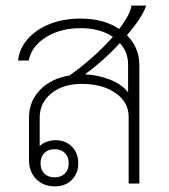

<svg xmlns="http://www.w3.org/2000/svg" viewBox="-20 -652 599 682"><path d="M475 -420V0H437V-237Q437 -289 390.5 -321.5Q344 -354 270 -354Q204 -354 162.5 -320.5Q121 -287 121 -234V-133Q131 -143 146 -148.5Q161 -154 177 -154Q213 -154 235.5 -131Q258 -108 258 -72Q258 -36 235 -13Q212 10 175 10Q134 10 108.5 -16Q83 -42 83 -83V-234Q83 -292 122 -332.5Q161 -373 227 -384Q312 -444 381 -521Q335 -552 266 -552Q195 -552 143.5 -520Q92 -488 82 -437H44Q49 -480 79 -514Q109 -548 157.5 -567Q206 -586 266 -586Q349 -586 403 -549Q442 -599 447 -632H499Q488 -594 431 -527Q475 -483 475 -420ZM435 -423Q435 -467 406 -499Q350 -438 282 -388Q328 -386 371 -369Q414 -352 435 -324ZM124 -72Q124 -49 137.5 -35.5Q151 -22 174 -22Q197 -22 210.5 -35.5Q224 -49 224 -72Q224 -95 210.5 -108.5Q197 -122 174 -122Q151 -122 137.5 -108.5Q124 -95 124 -72Z"/></svg>

Font: Sarabun Thin
Style: Regular
Weight: 250
Designer: Suppakit Chalermlarp | Katatrad Co.,Ltd.
Foundry: Cadson Demak Co.,Ltd.
Version: Version 1.000; ttfautohint (v1.6)